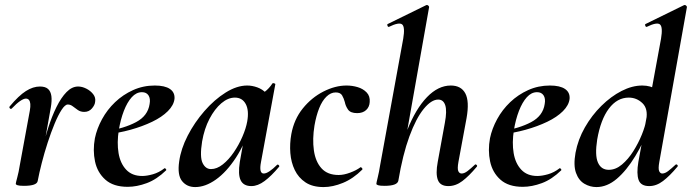

<svg xmlns="http://www.w3.org/2000/svg" viewBox="-20 -746 2807 779"><path d="M133 -12 123 -13Q133 -66 146 -120.5Q159 -175 174.5 -224Q190 -273 209 -311.5Q228 -350 250 -372.5Q272 -395 297 -395Q313 -395 330 -386.5Q347 -378 358 -364Q369 -350 366 -333Q365 -320 353 -306Q341 -292 322 -292Q307 -292 296 -299.5Q285 -307 275.5 -314.5Q266 -322 255 -322Q244 -322 230 -300.5Q216 -279 201.5 -244Q187 -209 173.5 -167.5Q160 -126 149.5 -85Q139 -44 133 -12ZM77 8Q58 8 51 5.5Q44 3 44 0Q44 -4 50 -26Q56 -48 60 -74L101 -297Q104 -314 103 -324.5Q102 -335 97.5 -340.5Q93 -346 85 -346Q76 -346 61.5 -336Q47 -326 28 -306Q24 -302 20 -306.5Q16 -311 20 -315Q56 -358 85 -376.5Q114 -395 142 -395Q164 -395 175 -385Q186 -375 188.5 -356Q191 -337 186 -309L133 -12Q130 8 77 8Z M498 12Q440 12 407.5 -17Q375 -46 365.5 -91Q356 -136 365 -185Q373 -224 394 -262.5Q415 -301 447 -331.5Q479 -362 520 -380.5Q561 -399 608 -399Q649 -399 669.5 -385Q690 -371 688 -345Q685 -319 661 -295Q637 -271 597.5 -252Q558 -233 509.5 -219.5Q461 -206 411 -201L413 -214Q484 -225 532 -250.5Q580 -276 587 -324Q591 -346 582.5 -359Q574 -372 556 -372Q533 -372 514.5 -351.5Q496 -331 482.5 -296Q469 -261 462 -218Q454 -167 461 -125Q468 -83 492 -57.5Q516 -32 557 -32Q576 -32 600.5 -39Q625 -46 647 -63Q649 -65 652.5 -61Q656 -57 654 -55Q616 -18 575.5 -3Q535 12 498 12Z M772 13Q738 13 718.5 -11.5Q699 -36 707 -91Q714 -142 741.5 -195.5Q769 -249 809.5 -295.5Q850 -342 895.5 -370.5Q941 -399 983 -399Q1003 -399 1024 -391.5Q1045 -384 1060.5 -367.5Q1076 -351 1078 -324L1018 -357Q1035 -359 1053.5 -373Q1072 -387 1085 -407Q1087 -410 1092.5 -408Q1098 -406 1097 -404L1039 -89Q1030 -42 1050 -42Q1060 -42 1074 -51.5Q1088 -61 1104 -77Q1107 -80 1111 -76Q1115 -72 1112 -69Q1081 -32 1053.5 -11.5Q1026 9 1000 9Q968 9 956.5 -14.5Q945 -38 953 -89L978 -229L999 -246Q975 -164 937 -106Q899 -48 856 -17.5Q813 13 772 13ZM836 -60Q860 -60 884 -79Q908 -98 928.5 -128Q949 -158 963.5 -191.5Q978 -225 983 -253Q991 -298 977 -324Q963 -350 933 -350Q905 -350 878 -327Q851 -304 830 -264Q809 -224 800 -172Q790 -109 802 -84.5Q814 -60 836 -60Z M1293 13Q1248 13 1219.5 -6Q1191 -25 1176 -56Q1161 -87 1158 -125Q1155 -163 1162 -202Q1173 -262 1208.5 -306Q1244 -350 1292 -374.5Q1340 -399 1386 -399Q1409 -399 1431 -392.5Q1453 -386 1467.5 -371Q1482 -356 1480 -332Q1479 -312 1465.5 -299.5Q1452 -287 1429 -287Q1402 -287 1392 -301.5Q1382 -316 1379 -332Q1375 -347 1368 -359Q1361 -371 1342 -371Q1322 -371 1304.5 -354Q1287 -337 1275 -307Q1263 -277 1256 -237Q1247 -182 1253.5 -136Q1260 -90 1284.5 -63Q1309 -36 1354 -36Q1375 -36 1400.5 -45.5Q1426 -55 1442 -67Q1444 -69 1448 -65Q1452 -61 1450 -58Q1413 -21 1371.5 -4Q1330 13 1293 13Z M1540 8Q1521 8 1514 5.5Q1507 3 1507 0Q1507 -4 1512.5 -26Q1518 -48 1522 -74L1616 -589Q1624 -637 1611.5 -647Q1599 -657 1558 -637Q1554 -636 1552 -642Q1550 -648 1554 -649L1709 -725Q1714 -727 1718 -723Q1722 -719 1721 -717L1596 -12Q1591 8 1540 8ZM1799 9Q1766 9 1756.5 -16Q1747 -41 1756 -89L1785 -248Q1794 -296 1786.5 -319Q1779 -342 1758 -342Q1730 -342 1699 -304Q1668 -266 1641 -192.5Q1614 -119 1596 -12L1578 -13Q1598 -132 1632.5 -218.5Q1667 -305 1712.5 -352Q1758 -399 1809 -399Q1851 -399 1868 -367Q1885 -335 1873 -267L1840 -89Q1835 -61 1839.5 -51.5Q1844 -42 1853 -42Q1864 -42 1877 -52Q1890 -62 1906 -77Q1909 -81 1913.5 -77Q1918 -73 1914 -69Q1883 -32 1856 -11.5Q1829 9 1799 9Z M2101 12Q2043 12 2010.5 -17Q1978 -46 1968.5 -91Q1959 -136 1968 -185Q1976 -224 1997 -262.5Q2018 -301 2050 -331.5Q2082 -362 2123 -380.5Q2164 -399 2211 -399Q2252 -399 2272.5 -385Q2293 -371 2291 -345Q2288 -319 2264 -295Q2240 -271 2200.5 -252Q2161 -233 2112.5 -219.5Q2064 -206 2014 -201L2016 -214Q2087 -225 2135 -250.5Q2183 -276 2190 -324Q2194 -346 2185.5 -359Q2177 -372 2159 -372Q2136 -372 2117.5 -351.5Q2099 -331 2085.5 -296Q2072 -261 2065 -218Q2057 -167 2064 -125Q2071 -83 2095 -57.5Q2119 -32 2160 -32Q2179 -32 2203.5 -39Q2228 -46 2250 -63Q2252 -65 2255.5 -61Q2259 -57 2257 -55Q2219 -18 2178.5 -3Q2138 12 2101 12Z M2400 13Q2374 13 2351 -0.5Q2328 -14 2317 -44.5Q2306 -75 2315 -126Q2325 -180 2353 -229Q2381 -278 2420 -316.5Q2459 -355 2502 -377Q2545 -399 2586 -399Q2619 -399 2644.5 -383Q2670 -367 2672 -332L2622 -246Q2593 -171 2557.5 -112.5Q2522 -54 2482.5 -20.5Q2443 13 2400 13ZM2450 -57Q2478 -57 2503.5 -78.5Q2529 -100 2549.5 -132.5Q2570 -165 2584 -199.5Q2598 -234 2602 -260Q2610 -305 2586.5 -327.5Q2563 -350 2531 -350Q2484 -350 2450.5 -305.5Q2417 -261 2403 -180Q2393 -116 2406 -86.5Q2419 -57 2450 -57ZM2614 9Q2580 9 2571 -16Q2562 -41 2570 -89L2662 -589Q2670 -637 2657.5 -647Q2645 -657 2604 -637Q2600 -636 2598 -642Q2596 -648 2600 -649L2755 -725Q2760 -727 2764 -723Q2768 -719 2767 -717L2655 -89Q2650 -61 2654.5 -51.5Q2659 -42 2667 -42Q2678 -42 2691 -52Q2704 -62 2720 -77Q2724 -81 2728 -77Q2732 -73 2728 -69Q2697 -32 2670 -11.5Q2643 9 2614 9Z"/></svg>

Font: Cormorant Light
Style: Bold Italic
Weight: 700
Italic angle: -10°
Version: Version 4.000